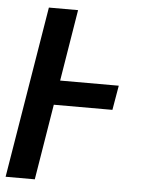

<svg xmlns="http://www.w3.org/2000/svg" viewBox="-53 -777 605 819"><g transform="rotate(5 250.0 -367.5)"><path d="M2 0 123 -735H248L198 -429H449L431 -324H180L127 0Z"/></g></svg>

Font: Iosevka SS18 Extrabold
Style: Italic
Weight: 800
Italic angle: -9°
Monospace: yes
Designer: Belleve Invis
Foundry: Belleve Invis
Version: Version 25.1.1; ttfautohint (v1.8.4)